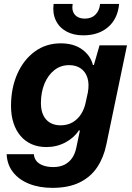

<svg xmlns="http://www.w3.org/2000/svg" viewBox="-20 -763 662 960"><path d="M241.7 176.3Q176.4 176.3 125.4 155.9Q74.3 135.4 44.9 97.6Q15.4 59.7 13.3 8H149.3Q151 29.3 163.4 43.4Q175.7 57.6 197.3 64.9Q218.9 72.3 246 72.3Q279.4 72.3 302.9 60.3Q326.4 48.3 341.1 26.5Q355.7 4.7 361.7 -25.4L379.6 -110.7H374Q350.4 -73.9 306.9 -50.8Q263.4 -27.7 212.1 -27.7Q170.7 -27.7 138.2 -42.1Q105.7 -56.4 82.6 -83.6Q59.4 -110.9 47.3 -148.6Q35.1 -186.3 35.1 -233Q35.1 -322.6 66.5 -393.4Q97.9 -464.3 153.9 -505.3Q210 -546.3 283.7 -546.3Q348.6 -546.3 390.6 -515.9Q432.7 -485.4 444.6 -437.9H449.4L477.7 -536.3H615L511.4 -39.1Q498.3 24.7 465.8 73.4Q433.3 122 378.2 149.1Q323.1 176.3 241.7 176.3ZM282.4 -136.4Q317.1 -136.4 342.8 -151.3Q368.4 -166.1 385.1 -192.1Q401.9 -218.1 408.7 -252.1L419.1 -299.7Q427 -343 417.3 -373.6Q407.6 -404.3 383.9 -420.8Q360.1 -437.3 325.7 -437.3Q283.4 -437.3 251.8 -412.4Q220.1 -387.4 202.4 -344.6Q184.6 -301.7 184.6 -247.4Q184.6 -211 196.8 -186.2Q209 -161.4 231.1 -148.9Q253.1 -136.4 282.4 -136.4ZM396.3 -586.3Q347.3 -586.3 311.6 -605.9Q276 -625.6 259.1 -661Q242.1 -696.4 248 -743.4H343.3Q337.4 -708.6 354.6 -689.2Q371.7 -669.9 404 -669.9Q437.4 -669.9 457.6 -690.4Q477.9 -710.9 480.3 -743.4H575.6Q568.7 -669 520.6 -627.6Q472.6 -586.3 396.3 -586.3Z"/></svg>

Font: Mona Sans ExtraLight
Style: Italic
Weight: 200
Italic angle: -11.6951°
Designer: Deni Anggara
Foundry: GitHub
Version: Version 2.000